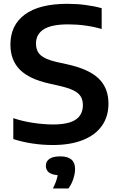

<svg xmlns="http://www.w3.org/2000/svg" viewBox="-20 -770 639 1032"><path d="M51.5 -22.5V-135Q99.5 -118.5 157.2 -109.8Q215 -101 265 -101Q348.5 -101 387 -127.2Q425.5 -153.5 425.5 -205Q425.5 -233.5 413.2 -252.5Q401 -271.5 373.5 -284.8Q346 -298 297.5 -309L245 -321Q137.5 -344.5 86.8 -395.5Q36 -446.5 36 -530.5Q36 -635 113.8 -692.2Q191.5 -749.5 342.5 -749.5Q393 -749.5 440.2 -743.2Q487.5 -737 526.5 -726V-614Q487 -626 440.2 -632.5Q393.5 -639 347.5 -639Q256.5 -639 215 -612.5Q173.5 -586 173.5 -536.5Q173.5 -509 184.2 -490.5Q195 -472 219.8 -459Q244.5 -446 288 -436L340.5 -424.5Q457.5 -399 510.2 -348Q563 -297 563 -213Q563 -143.5 527.5 -93.5Q492 -43.5 424.8 -17Q357.5 9.5 264 9.5Q208 9.5 153.8 1.2Q99.5 -7 51.5 -22.5ZM383.5 138Q383.5 163 374 191.8Q364.5 220.5 348 243H264.5Q285 202.5 290 171.5Q226.5 166.5 226.5 121Q226.5 97 245.8 83.8Q265 70.5 304 70.5Q383.5 70.5 383.5 138Z"/></svg>

Font: Encode Sans Semi Expanded SmBd
Style: Regular
Weight: 600
Width: 6
Designer: Multiple Designers
Foundry: Impallari Type
Version: Version 2.000